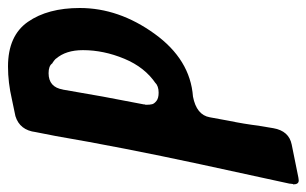

<svg xmlns="http://www.w3.org/2000/svg" viewBox="-222 -626 785 492"><g transform="rotate(-90 171.0 -379.5)"><path d="M47 -25 -37 -8Q-38 -8 -40.5 -7.5Q-43 -7 -45 -7Q-55 -7 -55 -21L-54 -22Q-54 -24 -53.5 -26Q-53 -28 -53 -31L-3 -261Q40 -461 69 -630L79 -681Q84 -722 120 -733L163 -742Q206 -752 247 -752Q326 -752 361.5 -701Q397 -650 397 -568Q397 -468 331 -376.5Q265 -285 170 -278Q123 -269 117 -235L108 -186Q100 -148 95 -107V-108L89 -72Q82 -32 47 -25ZM170 -509 150 -404V-402L149 -399Q149 -388 150.5 -382.5Q152 -377 159 -371.5Q166 -366 180 -366Q197 -366 206 -375L203 -373Q245 -401 267 -454Q289 -507 289 -560Q289 -604 267 -629L269 -627Q264 -634 251 -641L255 -639Q248 -648 230 -648Q194 -648 188 -611V-612Z"/></g></svg>

Font: Bangerz Fix
Style: Regular
Weight: 400
Designer: vernon adams
Foundry: Vernon Adams
Version: Version 2.10;December 28, 2023;FontCreator 13.0.0.2683 64-bi